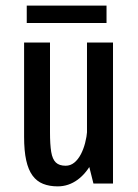

<svg xmlns="http://www.w3.org/2000/svg" viewBox="-20 -652 490 682"><path d="M184.9 10Q155.5 10 133 1Q110.5 -8 95.6 -28.3Q80.6 -48.6 73.1 -82.4Q65.6 -116.1 65.6 -166.1V-501H157.6V-182.3Q157.6 -138.6 161.9 -112.4Q166.3 -86.3 178.4 -74.8Q190.4 -63.3 213.2 -63.3Q230.1 -63.3 243.6 -74.1Q257.1 -85 266.8 -103.3Q276.5 -121.6 282.3 -143.9Q288.1 -166.1 289.8 -188.5L339.3 -185.3Q331.7 -124.4 309.8 -80.7Q287.8 -37 255.6 -13.5Q223.4 10 184.9 10ZM311.9 0 289 -91.5V-501H381.4V0ZM75 -632.1H358.4V-570.4H75Z"/></svg>

Font: League Mono Thin Condensed
Style: Regular
Weight: 100
Width: 1
Designer: Tyler Finck
Foundry: The League of Moveable Type / Tyler Finck
Version: Version 2.300;RELEASE